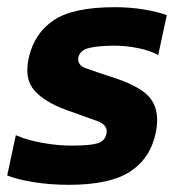

<svg xmlns="http://www.w3.org/2000/svg" viewBox="-27 -504 518 534"><path d="M165 10Q112 10 66 2.5Q20 -5 -7 -16L17 -128Q49 -114 91.5 -106.5Q134 -99 171 -99Q221 -99 243 -105Q265 -111 269 -132Q274 -156 244.5 -167Q215 -178 158 -198Q97 -220 68.5 -252.5Q40 -285 53 -343Q68 -411 122 -447.5Q176 -484 292 -484Q336 -484 374 -477.5Q412 -471 437 -462L413 -351Q389 -364 355.5 -370.5Q322 -377 292 -377Q249 -377 222.5 -371Q196 -365 191 -345Q187 -323 212 -314Q237 -305 292 -287Q371 -261 394.5 -226Q418 -191 406 -134Q391 -63 334.5 -26.5Q278 10 165 10Z"/></svg>

Font: Kanit Medium
Style: Italic
Weight: 500
Italic angle: -12°
Designer: Katatrad Team
Foundry: CadsonDemak
Version: Version 2.000; ttfautohint (v1.8.3)